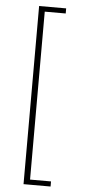

<svg xmlns="http://www.w3.org/2000/svg" viewBox="-61 -834 435 976"><g transform="rotate(5 157.0 -345.5)"><path d="M236 -774H129V83H236V109H98V-800H236Z"/></g></svg>

Font: FiraSans
Style: Regular
Weight: 200
Designer: Carrois Corporate & Edenspiekermann AG
Foundry: Carrois Corporate GbR & Edenspiekermann AG
Version: Version 3.106;PS 003.106;hotconv 1.0.70;makeotf.lib2.5.58329